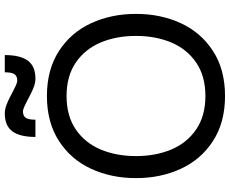

<svg xmlns="http://www.w3.org/2000/svg" viewBox="-99 -849 960 802"><g transform="rotate(-90 381.0 -448.0)"><path d="M38 -360Q38 -463 77 -547.5Q116 -632 193.5 -682Q271 -732 381 -732Q491 -732 568.5 -682Q646 -632 685 -547.5Q724 -463 724 -360Q724 -257 685 -172.5Q646 -88 568.5 -38Q491 12 381 12Q271 12 193.5 -38Q116 -88 77 -172.5Q38 -257 38 -360ZM381 -70Q464 -70 520.5 -108.5Q577 -147 604.5 -212.5Q632 -278 632 -360Q632 -442 604.5 -507.5Q577 -573 520.5 -611.5Q464 -650 381 -650Q298 -650 241.5 -611.5Q185 -573 157.5 -507.5Q130 -442 130 -360Q130 -278 157.5 -212.5Q185 -147 241.5 -108.5Q298 -70 381 -70ZM308 -908Q324 -908 341 -902Q358 -896 381 -884Q386 -882 400 -874Q412 -868 424.5 -862Q437 -856 446 -856Q464 -856 472 -867.5Q480 -879 480 -908H552Q552 -843 528.5 -811.5Q505 -780 454 -780Q438 -780 421 -786Q404 -792 381 -804Q376 -806 362 -814Q350 -820 337.5 -826Q325 -832 316 -832Q298 -832 290 -820.5Q282 -809 282 -780H210Q210 -845 233.5 -876.5Q257 -908 308 -908Z"/></g></svg>

Font: Aspekta 400
Style: Regular
Weight: 400
Designer: Ivo Dolenc
Version: Version 2.000